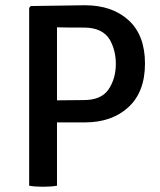

<svg xmlns="http://www.w3.org/2000/svg" viewBox="-20 -707 608 731"><path d="M97 -684 303 -687Q407 -687 469.5 -630Q532 -573 532 -465Q532 -357 469 -299Q406 -241 303 -241H197V0Q176 4 143.5 4Q111 4 91 0V-677ZM197 -325 299 -326Q366 -326 393.5 -367Q421 -408 421 -464Q421 -515 398 -556Q370 -602 300 -602Q230 -602 197 -603Z"/></svg>

Font: Signika
Style: Regular
Weight: 400
Designer: Anna Giedrys
Foundry: Anna Giedrys
Version: Version 1.001